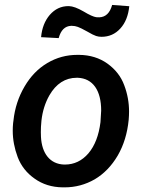

<svg xmlns="http://www.w3.org/2000/svg" viewBox="-20 -765 597 794"><path d="M443.8 -744.6C434.6 -711.4 417 -694.3 390.6 -693.4L378.4 -693.8C367.2 -695.3 349.6 -703.1 325.2 -717.8C300.8 -731.9 280.8 -739.3 265.1 -739.7C264.2 -739.7 263.7 -739.7 262.7 -739.7C232.4 -739.7 207 -727.5 186 -703.6C165 -679.2 153.3 -648.4 149.9 -611.3L222.7 -607.4C231.4 -640.1 248.5 -657.2 274.4 -658.2C275.4 -658.2 276.4 -658.2 276.9 -658.2C285.6 -658.2 293.9 -656.7 301.8 -653.8C310.1 -650.9 322.8 -644.5 340.3 -634.8C357.4 -624.5 370.1 -618.7 377.4 -616.2C384.8 -613.8 392.1 -612.8 399.9 -612.8C430.7 -612.8 456.5 -624 477.5 -647C498.5 -669.9 510.7 -700.7 514.6 -739.3ZM34.2 -255.9C33.2 -245.1 32.7 -234.9 32.7 -224.6C32.7 -188 39.6 -151.4 53.2 -115.2C66.9 -79.1 90.3 -49.3 123 -26.4C155.8 -2.9 194.3 9.3 239.3 9.8C241.7 9.8 244.1 9.8 247.1 9.8C292 9.8 333.5 -1.5 371.6 -23.4C409.7 -45.9 441.4 -78.6 466.8 -121.6C491.7 -164.6 506.8 -213.9 512.2 -270C513.2 -281.7 513.7 -293 513.7 -303.7C513.7 -340.3 507.3 -377 493.7 -412.6C480.5 -448.7 457 -478.5 424.3 -502C391.6 -525.4 352.5 -537.6 307.1 -538.1C304.7 -538.1 302.2 -538.1 299.8 -538.1C254.9 -538.1 213.9 -526.9 175.8 -504.4C137.7 -481.9 106.4 -449.7 81.5 -407.2C56.6 -364.7 41 -317.9 35.6 -266.1ZM149.4 -199.2C148.9 -205.1 148.9 -211.4 148.9 -218.3C148.9 -231.9 149.4 -248 151.4 -266.1C155.8 -305.7 167 -340.3 184.1 -370.6C211.9 -418.9 250 -443.4 297.4 -443.4C298.8 -443.4 299.8 -443.4 301.3 -443.4C364.3 -440.9 398.4 -391.1 398.4 -307.6L395.5 -259.8C388.7 -205.1 372.1 -162.1 345.7 -130.9C319.3 -100.1 286.6 -84.5 248.5 -84.5C247.6 -84.5 246.1 -84.5 245.1 -84.5C186.5 -86.4 152.8 -130.9 149.4 -199.2Z"/></svg>

Font: Roboto Medium
Style: Italic
Weight: 500
Italic angle: -12°
Designer: Google
Version: Version 2.137; 2017